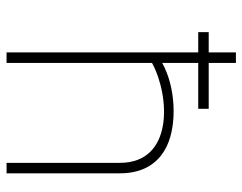

<svg xmlns="http://www.w3.org/2000/svg" viewBox="-97 -643 740 586"><g transform="rotate(90 273.0 -350.0)"><path d="M509 0V-346C509 -422 474 -467 424 -490C360 -520 247 -517 172 -475V-585H312V-617H172V-700H140V-617H78V-585H140V0H172V-444C276 -500 477 -509 477 -346V0Z"/></g></svg>

Font: Advent Pro
Style: ExtraLight
Weight: 250
Designer: Andreas Kalpakidis
Foundry: Andreas Kalpakidis
Version: Version 2.002 2007